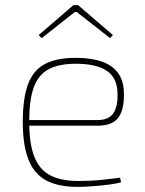

<svg xmlns="http://www.w3.org/2000/svg" viewBox="-20 -718 567 750"><path d="M275 -492Q369 -492 416 -458Q463 -424 464 -356Q466 -292 443 -259.5Q420 -227 361 -227H83V-249H361Q405 -249 423 -276Q441 -303 439 -354Q438 -414 397 -441.5Q356 -469 276 -469Q209 -469 169 -447Q129 -425 111.5 -375.5Q94 -326 94 -243Q94 -157 114 -106Q134 -55 176.5 -33Q219 -11 286 -11Q335 -11 378 -15.5Q421 -20 449 -24L453 -6Q437 -1 406.5 3Q376 7 342.5 9.5Q309 12 283 12Q207 12 160 -13.5Q113 -39 91 -95Q69 -151 69 -242Q69 -334 89.5 -389Q110 -444 155.5 -468Q201 -492 275 -492ZM285 -698 421 -581 410 -569 280 -671H272L143 -569L131 -581L267 -698Z"/></svg>

Font: Exo 2 Thin
Style: Regular
Weight: 250
Designer: Natanael Gama
Foundry: Natanael Gama
Version: Version 2.010